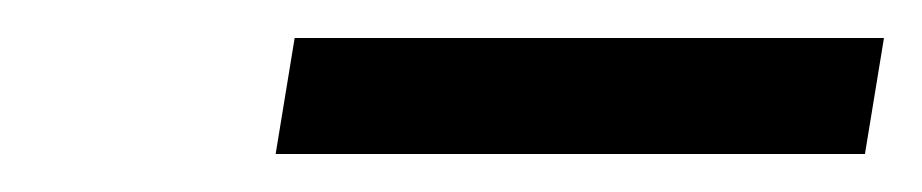

<svg xmlns="http://www.w3.org/2000/svg" viewBox="-20 -599 485 101"><path d="M135 -579H445L435 -518H125Z"/></svg>

Font: Overused Grotesk
Style: Italic
Weight: 400
Italic angle: -10°
Version: Version 0.003